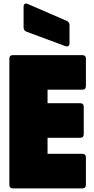

<svg xmlns="http://www.w3.org/2000/svg" viewBox="-20 -1046 520 1066"><path d="M457 -568V-720C457 -733 450 -740 437 -740H52C39 -740 32 -733 32 -720V-20C32 -7 39 0 52 0H437C450 0 457 -7 457 -20V-172C457 -185 450 -192 437 -192H244V-281H425C438 -281 445 -288 445 -301V-453C445 -466 438 -473 425 -473H244V-548H437C450 -548 457 -555 457 -568ZM127 -870 343 -790C357 -785 366 -792 366 -806V-906C366 -917 361 -925 351 -930L134 -1024C120 -1030 111 -1024 111 -1009V-893C111 -882 117 -874 127 -870Z"/></svg>

Font: Malmofest Black-Rounded
Style: Regular
Weight: 800
Designer: Jonny Pinhorn (Poppins), Kolossal
Version: Version 1.004;Glyphs 3.1.2 (3151)